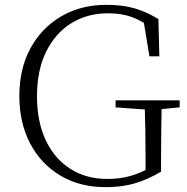

<svg xmlns="http://www.w3.org/2000/svg" viewBox="-20 -759 774 794"><path d="M417 15Q310 15 229.5 -33Q149 -81 104.5 -166Q60 -251 60 -362Q60 -474 105.5 -558.5Q151 -643 232.5 -691Q314 -739 420 -739Q488 -739 538.5 -724Q589 -709 635 -680L639 -526H598L571 -689L614 -672V-636Q570 -672 527 -688Q484 -704 427 -704Q340 -704 274 -662.5Q208 -621 170.5 -544.5Q133 -468 133 -361Q133 -256 169 -179.5Q205 -103 270.5 -61Q336 -19 424 -19Q476 -19 520 -31.5Q564 -44 610 -71L582 -43V-101Q582 -163 581 -223Q580 -283 578 -344H649Q648 -289 647 -230.5Q646 -172 646 -101V-49Q588 -15 535 0Q482 15 417 15ZM458 -315V-344H723V-315L619 -305H598Z"/></svg>

Font: Noto Serif TC ExtraLight ExtraLight
Style: Regular
Weight: 250
Version: Version 2.003-H1;hotconv 1.1.1;makeotfexe 2.6.0